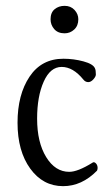

<svg xmlns="http://www.w3.org/2000/svg" viewBox="-20 -626 371 657"><path d="M201 -512Q178 -512 165.5 -526.5Q153 -541 153 -560Q153 -583 167 -594.5Q181 -606 201 -606Q222 -606 235 -592Q248 -578 248 -560Q248 -538 234 -525Q220 -512 201 -512ZM196 11Q127 11 83.5 -49Q40 -109 40 -206Q40 -302 81 -363.5Q122 -425 197 -425Q232 -425 265.5 -416Q299 -407 305 -392Q308 -386 308 -371Q308 -364 299.5 -354.5Q291 -345 282 -345Q272 -345 265 -354Q230 -397 191 -397Q152 -397 129.5 -346.5Q107 -296 107 -220Q107 -139 138 -88.5Q169 -38 217 -38Q246 -38 296 -69Q301 -73 306.5 -68.5Q312 -64 313.5 -56.5Q315 -49 312 -42Q260 11 196 11Z"/></svg>

Font: Junicode Cond Light
Style: Regular
Weight: 300
Width: 3
Designer: Peter S. Baker
Version: Version 2.201